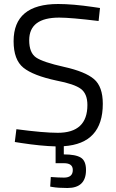

<svg xmlns="http://www.w3.org/2000/svg" viewBox="-20 -723 582 960"><path d="M410 127Q410 217 317 217Q271 217 242 212L231 210L234 162Q273 165 300 165Q344 165 344 127Q344 93 300 93H258V9Q184 7 86 -8L54 -13L62 -77Q198 -59 269 -59Q417 -59 417 -198Q417 -254 384.5 -278.5Q352 -303 263 -320Q146 -345 97 -384.5Q48 -424 48 -517Q48 -703 271 -703Q344 -703 446 -688L480 -683L473 -618Q334 -635 276 -635Q126 -635 126 -522Q126 -459 160.5 -435.5Q195 -412 300.5 -388.5Q406 -365 450 -327.5Q494 -290 494 -204Q494 -5 299 8V49Q358 49 384 65Q410 81 410 127Z"/></svg>

Font: Titillium Web
Style: Regular
Weight: 400
Version: Version 1.002;PS 57.000;hotconv 1.0.70;makeotf.lib2.5.55311